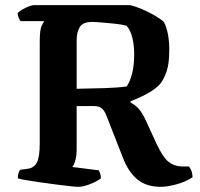

<svg xmlns="http://www.w3.org/2000/svg" viewBox="-20 -724 776 744"><path d="M283 0Q275 0 252 -2.5Q229 -5 198 -9Q167 -13 136 -17.5Q105 -22 81 -26Q57 -30 49 -33Q49 -54 58 -66L87 -70Q112 -73 123 -94.5Q134 -116 134 -168V-565Q134 -610 142 -625Q150 -640 151 -642H60Q56 -646 52.5 -655Q49 -664 48 -673Q53 -679 65.5 -686.5Q78 -694 91 -699Q104 -704 110 -704H485Q506 -699 531.5 -688Q557 -677 579.5 -664Q602 -651 615 -639Q626 -618 631 -590Q636 -562 636 -531Q636 -476 625 -445.5Q614 -415 600 -398Q583 -379 549 -360.5Q515 -342 486 -332V-327Q506 -316 519.5 -300Q533 -284 547 -253L587 -166Q611 -115 632.5 -97.5Q654 -80 683 -79H712Q716 -75 721 -63.5Q726 -52 726 -37Q699 -19 663 -9.5Q627 0 604 0Q546 0 511.5 -29.5Q477 -59 457 -111L392 -277Q385 -295 374.5 -304Q364 -313 343 -313H277V-143Q277 -119 271.5 -101Q266 -83 260 -77L363 -64Q365 -60 368 -52Q371 -44 371 -33Q356 -21 329 -10.5Q302 0 283 0ZM277 -380Q334 -381 384.5 -382.5Q435 -384 471 -389Q483 -406 491.5 -437.5Q500 -469 500 -515Q500 -548 493 -577Q486 -606 471 -624Q454 -629 426.5 -632Q399 -635 373.5 -637Q348 -639 337 -639Q301 -639 289 -619Q277 -599 277 -567Z"/></svg>

Font: Texturina
Style: Bold
Weight: 700
Designer: Guillermo Torres Carreño
Foundry: Omnibus-Type
Version: Version 1.002; ttfautohint (v1.8.3)